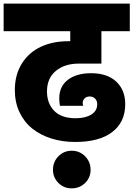

<svg xmlns="http://www.w3.org/2000/svg" viewBox="-34 -760 728 1047"><path d="M-14.2 -589.8V-740.2H673.8V-589.8H519V-413.1H395Q318.8 -413.1 270.5 -373.3Q222.2 -333.5 222.2 -261.2Q222.2 -196.8 261.2 -156Q300.3 -115.2 378.9 -115.2Q430.7 -115.2 463.4 -135Q496.1 -154.8 496.1 -191.9Q496.1 -210.4 484.6 -222.2Q473.1 -233.9 455.1 -233.9Q438.5 -233.9 427.7 -223.6Q417 -213.4 417 -198.2Q417 -189 419.9 -183.1H293Q289.1 -202.1 289.1 -223.1Q289.1 -289.1 336.4 -325Q383.8 -360.8 462.9 -360.8Q550.8 -360.8 599.9 -314.9Q648.9 -269 648.9 -191.9Q648.9 -94.2 578.1 -40Q507.3 14.2 376 14.2Q306.2 14.2 246.3 -4.6Q186.5 -23.4 142.1 -58.8Q97.7 -94.2 72.3 -148.2Q46.9 -202.1 46.9 -269Q46.9 -352.1 85 -413.1Q123 -474.1 188.2 -504.6Q253.4 -535.2 336.9 -535.2H349.1V-589.8ZM356.9 267.1Q314 267.1 284.4 237.5Q254.9 208 254.9 166Q254.9 122.6 284.4 92.3Q314 62 356.9 62Q400.4 62 430.2 92.3Q460 122.6 460 166Q460 208.5 430.2 237.8Q400.4 267.1 356.9 267.1Z"/></svg>

Font: Poppins ExtraBold
Style: Regular
Weight: 800
Designer: Ninad Kale (Devanagari), Jonny Pinhorn (Latin)
Foundry: Indian Type Foundry
Version: Version 3.200;PS 1.000;hotconv 16.6.54;makeotf.lib2.5.65590